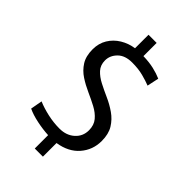

<svg xmlns="http://www.w3.org/2000/svg" viewBox="-255 -845 1017 1017"><g transform="rotate(45 253.0 -337.0)"><path d="M444 -190Q444 -123 401.5 -74Q359 -25 282 -13V89H221V-11Q180 -13 134.5 -22.5Q89 -32 58 -47L70 -113Q105 -98 149.5 -88Q194 -78 239 -78Q290 -78 323 -107.5Q356 -137 356 -182Q356 -221 335 -246Q314 -271 281 -288.5Q248 -306 211 -322.5Q174 -339 141 -360.5Q108 -382 87 -415Q66 -448 66 -499Q66 -544 87 -578.5Q108 -613 143.5 -634.5Q179 -656 221 -662V-763H282V-664Q326 -663 360.5 -655Q395 -647 422 -635L408 -569Q383 -579 347 -588.5Q311 -598 264 -598Q211 -598 182.5 -569.5Q154 -541 154 -504Q154 -469 175 -446Q196 -423 229 -406Q262 -389 299 -372.5Q336 -356 369 -333Q402 -310 423 -276Q444 -242 444 -190Z"/></g></svg>

Font: Murecho
Style: Regular
Weight: 400
Designer: Neil Summerour
Foundry: Positype
Version: Version 1.010; ttfautohint (v1.8.3)